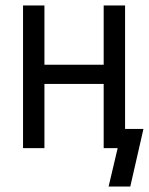

<svg xmlns="http://www.w3.org/2000/svg" viewBox="-20 -540 543 700"><path d="M455 140H376L409 0H358V-234H142V0H64V-520H142V-304H358V-520H436V-70H503Z"/></svg>

Font: Zed Sans
Style: Regular
Weight: 400
Designer: Belleve Invis
Foundry: Belleve Invis
Version: Version 1.0.0; ttfautohint (v1.8.4)